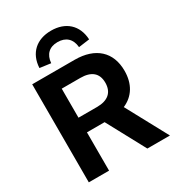

<svg xmlns="http://www.w3.org/2000/svg" viewBox="-220 -1087 1118 1219"><g transform="rotate(-30 338.5 -477.0)"><path d="M620.1 -500.5C620.1 -637.7 532.7 -718.8 380.4 -718.8H69.3V0H217.8V-280.8H347.2L498.5 0H664.1L500.5 -302.7C577.6 -335.9 620.1 -404.8 620.1 -500.5ZM240.7 -774.4C245.6 -836.4 281.7 -870.6 341.8 -870.6C402.3 -870.6 439.9 -836.4 444.8 -774.4L524.9 -785.2C519.5 -891.6 449.2 -954.1 342.8 -954.1C236.3 -954.1 166 -891.6 160.6 -785.2ZM217.8 -601.1H354C433.1 -601.1 476.6 -566.4 476.6 -496.1C476.6 -424.8 433.1 -388.2 354 -388.2H217.8Z"/></g></svg>

Font: Winston
Style: Bold
Weight: 700
Designer: Vernon Adams, Kim Jin-seong, David Berlow, Cristiano Sobral
Foundry: The Winston Project Authors
Version: Version 3.004